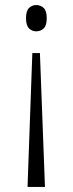

<svg xmlns="http://www.w3.org/2000/svg" viewBox="-20 -562 288 760"><path d="M138 -352 158 178H89L108 -352ZM123 -542Q141 -542 153 -530.5Q165 -519 165 -490Q165 -461 153 -449.5Q141 -438 123 -438Q107 -438 95 -449.5Q83 -461 83 -490Q83 -519 95 -530.5Q107 -542 123 -542Z"/></svg>

Font: Noto Serif Tamil ExtraCondensed Light
Style: Regular
Weight: 300
Width: 2
Designer: Indian Type Foundry, Tom Grace, and the Monotype Design Team
Foundry: Monotype Imaging Inc.
Version: Version 2.004; ttfautohint (v1.8.4.7-5d5b)